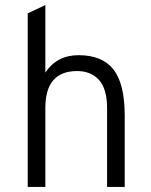

<svg xmlns="http://www.w3.org/2000/svg" viewBox="-20 -742 600 762"><path d="M90 0V-689L160 -722V-454Q206 -523 292 -523Q386 -523 430.5 -466Q475 -409 475 -283V0H405V-312Q405 -389 373 -424.5Q341 -460 286 -460Q160 -460 160 -314V0Z"/></svg>

Font: Overpass Light
Style: Regular
Weight: 300
Designer: Delve Withrington, Thomas Jockin
Foundry: Delve Fonts
Version: Version 3.000;DELV;Overpass